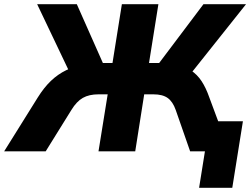

<svg xmlns="http://www.w3.org/2000/svg" viewBox="-64 -725 1199 920"><path d="M890 175 918 0H858L881 -144H1100L1049 175ZM-44 0 117 -258Q147 -306 180 -337.5Q213 -369 253 -388.5Q293 -408 340 -416L275 -367L114 -705H304L437 -405L411 -423H475L520 -705H695L650 -423H711L685 -405L911 -705H1115L846 -367L775 -416Q820 -408 850.5 -388Q881 -368 902 -336Q923 -304 939 -258L1035 0H847L778 -198Q764 -238 739.5 -255.5Q715 -273 671 -273H627L584 0H408L452 -273H408Q363 -273 333 -256Q303 -239 278 -198L155 0Z"/></svg>

Font: Nunito Sans 12pt Black
Style: Italic
Weight: 900
Italic angle: -9°
Designer: Vernon Adams
Foundry: Vernon Adams
Version: Version 3.101;gftools[0.9.27]